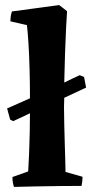

<svg xmlns="http://www.w3.org/2000/svg" viewBox="-20 -732 361 756"><path d="M35 4Q29 -13 29 -35L91 -57Q93 -87 94.5 -126Q96 -165 97 -206.5Q98 -248 98 -286L32 -255L20 -261L8 -305Q31 -315 53 -325Q75 -335 98 -345Q98 -401 96.5 -458.5Q95 -516 92 -562.5Q89 -609 86 -633L21 -648Q21 -669 27 -687L213 -712L244 -688Q242 -662 240 -617.5Q238 -573 236 -518.5Q234 -464 233 -407Q249 -415 264 -422Q279 -429 294 -436L311 -429L319 -387L233 -347Q232 -328 232 -311Q232 -281 233 -243Q234 -205 235 -167.5Q236 -130 237 -100Q238 -70 238 -55L305 -36Q305 -27 304 -18Q303 -9 301 0Q267 0 218 0.5Q169 1 119.5 2Q70 3 35 4Z"/></svg>

Font: Labrada
Style: Bold
Weight: 700
Designer: Mercedes Jáuregui
Foundry: Omnibus-Type Team
Version: Version 1.000; ttfautohint (v1.8.4.7-5d5b)